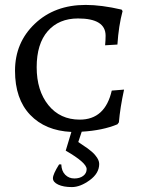

<svg xmlns="http://www.w3.org/2000/svg" viewBox="-20 -527 576 780"><path d="M102.5 -60.5C143.5 -17.5 199.3 5.7 270 9L247 85C303.7 117.7 332 142.7 332 160C332 171.3 327.3 180.5 318 187.5C308.7 194.5 296.7 198 282 198C267.3 198 255 193 245 183C235 173 229.7 159 229 141H220C203.3 167.7 195 186.3 195 197C195 207.7 202.2 216.3 216.5 223C230.8 229.7 249.3 233 272 233C294.7 233 318.8 223.7 344.5 205C370.2 186.3 383 164.3 383 139C383 128.3 378 117 368 105C364.7 100.3 359.5 95 352.5 89C345.5 83 339.8 78.5 335.5 75.5L315.5 62C306.5 56 300.7 52 298 50L312 8C368.7 4.7 417 -5.3 457 -22L463 -30C466.3 -69.3 473.3 -113.7 484 -163L434 -159C416 -80.3 372.7 -41 304 -41C250.7 -41 208.2 -60.7 176.5 -100C144.8 -139.3 129 -190.7 129 -254C129 -317.3 144 -366.2 174 -400.5C204 -434.8 245 -452 297 -452C371.7 -452 409 -428.7 409 -382C409 -369.3 408.3 -356.3 407 -343L457 -346C460.3 -396.7 467.3 -442 478 -482L474 -488C419.3 -500.7 370.7 -507 328 -507C244 -507 175.2 -481.5 121.5 -430.5C67.8 -379.5 41 -315.8 41 -239.5C41 -163.2 61.5 -103.5 102.5 -60.5Z"/></svg>

Font: Alegreya SC
Style: Regular
Weight: 400
Designer: Juan Pablo del Peral
Foundry: Juan Pablo del Peral
Version: Version 1.003